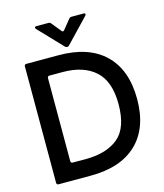

<svg xmlns="http://www.w3.org/2000/svg" viewBox="-138 -1072 1005 1175"><g transform="rotate(-15 365.0 -485.0)"><path d="M86 0Q73 0 73 -13V-750Q73 -763 86 -763H290Q481 -763 583 -663.5Q685 -564 685 -380Q685 -197 582.5 -98.5Q480 0 289 0ZM288 -106Q418 -106 492.5 -167.5Q567 -229 567 -380Q567 -524 493 -590.5Q419 -657 288 -657H204Q191 -657 191 -644V-119Q191 -106 204 -106ZM341 -804 198 -954Q194 -958 194 -963Q194 -970 205 -970H281Q292 -970 297 -962L345 -903Q348 -897 354 -897Q358 -897 363 -903L411 -962Q417 -970 427 -970H503Q514 -970 514 -963Q514 -958 510 -954L367 -804Q361 -798 354 -798Q347 -798 341 -804Z"/></g></svg>

Font: Open Sauce Two Medium
Style: Regular
Weight: 500
Designer: Alfredo Marco Pradil
Foundry: Creative Sauce Fz LLC
Version: Version 1.477